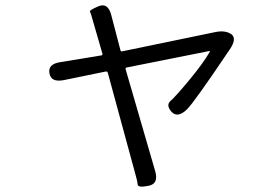

<svg xmlns="http://www.w3.org/2000/svg" viewBox="-20 -617 1040 714"><path d="M532 74Q493 82 492 69Q491 56 480 18L381 -346Q379 -352 373 -351L217 -319Q170 -310 164 -344Q157 -379 205 -386L357 -411Q362 -412 361 -417L328 -531Q318 -568 314.5 -573.5Q311 -579 347 -594Q382 -608 394 -560L428 -430Q429 -425 434 -426L782 -498Q818 -505 840 -490Q862 -474 835 -434Q701 -235 675 -210Q641 -177 618 -201Q596 -226 614.5 -242Q633 -258 684 -319.5Q735 -381 760 -424Q762 -428 757 -427L451 -366Q446 -365 447 -360L557 19Q571 67 532 74Z"/></svg>

Font: Resource Han Rounded JP Normal
Style: Regular
Weight: 350
Designer: Cyano Hao (round all glyphs); Ryoko NISHIZUKA 西塚涼子 (kana, bopomofo & ideographs); Paul D. Hunt (Latin, Greek & Cyrillic)
Foundry: Cyano Hao
Version: 0.990